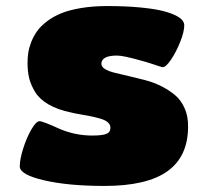

<svg xmlns="http://www.w3.org/2000/svg" viewBox="-20 -611 656 640"><path d="M328.1 8.8Q207.5 8.8 126.7 -10Q45.9 -28.8 45.9 -56.2Q45.9 -80.1 57.4 -116.2Q68.8 -152.3 84.7 -179.7Q100.6 -207 111.8 -207Q122.6 -207 179.2 -181.2Q231.4 -159.2 287.1 -159.2Q321.3 -159.2 334.7 -164.8Q348.1 -170.4 348.1 -185.1Q348.1 -195.3 339.8 -202.9Q331.5 -210.4 315.9 -215.1Q300.3 -219.7 285.2 -222.9Q270 -226.1 249.5 -229.5Q229 -232.9 217.8 -235.8Q172.4 -245.1 141.8 -262.9Q111.3 -280.8 96.9 -304.7Q82.5 -328.6 77.1 -351.1Q71.8 -373.5 71.8 -400.9Q71.8 -418.5 74.2 -435.1Q76.7 -451.7 84.2 -471.2Q91.8 -490.7 103.8 -507.3Q115.7 -523.9 136.5 -539.8Q157.2 -555.7 184.1 -566.7Q210.9 -577.6 250.2 -584.2Q289.6 -590.8 336.9 -590.8Q395.5 -590.8 441.4 -586.7Q487.3 -582.5 515.4 -576.2Q543.5 -569.8 561.8 -561.3Q580.1 -552.7 587.2 -544.2Q594.2 -535.6 594.2 -526.9Q594.2 -505.4 580.8 -471.7Q567.4 -438 550.3 -412.6Q533.2 -387.2 522.9 -387.2Q520 -387.2 510 -390.4Q500 -393.6 483.2 -399.2Q466.3 -404.8 453.1 -408.2Q391.6 -425.8 370.1 -425.8Q317.9 -425.8 317.9 -397.9Q318.4 -387.7 331.3 -380.1Q344.2 -372.6 364.7 -367.9Q385.3 -363.3 411.1 -356.9Q437 -350.6 464.1 -343.8Q491.2 -336.9 517.1 -324Q543 -311 563 -294.4Q583 -277.8 595.2 -250.7Q607.4 -223.6 606.9 -189Q606.9 -89.4 538.3 -40.3Q469.7 8.8 328.1 8.8Z"/></svg>

Font: GGS TheRock Black
Style: Regular
Weight: 900
Designer: Rodrigo Fuenzalida (2012); Goodgame Studios (2014)
Foundry: Rodrigo Fuenzalida,2012;  GGS,2014
Version: Version 1.002 | FøM Mod